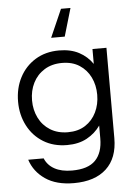

<svg xmlns="http://www.w3.org/2000/svg" viewBox="-61 -775 718 1027"><g transform="rotate(-5 297.5 -261.5)"><path d="M294 206Q200 206 141 165.5Q82 125 61 60H144Q159 97 196 117.5Q233 138 290 138Q376 138 415.5 97.5Q455 57 455 -20V-89Q427 -49 382.5 -24.5Q338 0 276 0Q203 0 148.5 -33.5Q94 -67 64 -125Q34 -183 34 -254Q34 -326 64 -383.5Q94 -441 148.5 -474.5Q203 -508 276 -508Q338 -508 382.5 -484.5Q427 -461 455 -420V-500H530V-15Q530 92 468.5 149Q407 206 294 206ZM286 -68Q341 -68 379.5 -93Q418 -118 438.5 -160.5Q459 -203 459 -254Q459 -306 438.5 -348Q418 -390 379.5 -415Q341 -440 286 -440Q231 -440 191 -415Q151 -390 130 -348Q109 -306 109 -254Q109 -203 130 -160.5Q151 -118 191 -93Q231 -68 286 -68ZM357 -729 313 -579H240L306 -729Z"/></g></svg>

Font: Questrial
Style: Regular
Weight: 400
Designer: Joe Prince, Laura Meseguer
Foundry: Joe Prince, Laura Meseguer
Version: Version 2.000; ttfautohint (v1.8.3)